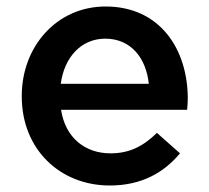

<svg xmlns="http://www.w3.org/2000/svg" viewBox="-20 -559 644 591"><path d="M318 12C415 12 484 -27 534 -87L463 -150C421 -109 379 -87 320 -87C242 -87 181 -135 168 -221H556C557 -233 558 -244 558 -255C558 -407 473 -539 305 -539C154 -539 47 -415 47 -264V-262C47 -99 165 12 318 12ZM438 -301H167C178 -383 230 -440 304 -440C384 -440 430 -379 438 -301Z"/></svg>

Font: Mission Medium
Style: Regular
Weight: 500
Version: Version 1.000;FEAKit 1.0